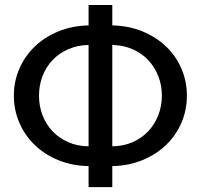

<svg xmlns="http://www.w3.org/2000/svg" viewBox="-20 -770 826 790"><path d="M442 -665.5Q510.5 -664 567 -640.5Q623.5 -617 664 -578Q704.5 -539 726.8 -487Q749 -435 749 -376.5Q749 -317.5 726.8 -265.5Q704.5 -213.5 664 -174.2Q623.5 -135 567 -111.5Q510.5 -88 442 -86.5V0H344.5V-86.5Q276 -88 219.5 -111.2Q163 -134.5 122.5 -173.8Q82 -213 59.5 -265.2Q37 -317.5 37 -376.5Q37 -435 59.5 -487Q82 -539 122.8 -578.2Q163.5 -617.5 220 -640.8Q276.5 -664 344.5 -665.5V-749.5H442ZM140.5 -376.5Q140.5 -333.5 155 -295.8Q169.5 -258 196.2 -229.8Q223 -201.5 260.8 -185Q298.5 -168.5 344.5 -168V-585Q298.5 -584 260.8 -567.5Q223 -551 196.2 -522.8Q169.5 -494.5 155 -456.8Q140.5 -419 140.5 -376.5ZM646 -376.5Q646 -419 631.2 -456.8Q616.5 -494.5 589.8 -522.8Q563 -551 525.5 -567.5Q488 -584 442 -585V-168Q488 -168.5 525.5 -185Q563 -201.5 589.8 -229.8Q616.5 -258 631.2 -295.8Q646 -333.5 646 -376.5Z"/></svg>

Font: Lato Medium
Style: Regular
Weight: 500
Designer: Lukasz Dziedzic
Foundry: tyPoland Lukasz Dziedzic
Version: Version 2.006; 2014-01-15